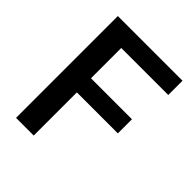

<svg xmlns="http://www.w3.org/2000/svg" viewBox="-199 -829 948 948"><g transform="rotate(45 274.5 -355.5)"><path d="M481.9 -301.3V-399.9H195.8V-611.3H523.9V-710.9H72.3V0H195.8V-301.3Z"/></g></svg>

Font: Shabnam FD Medium
Style: Regular
Weight: 500
Foundry: DejaVu fonts team - Redesigned by Saber Rastikerdar - Based on Vazir font
Version: Version 5.00;October 20, 2019;FontCreator 12.0.0.2547 64-bit